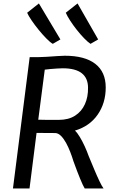

<svg xmlns="http://www.w3.org/2000/svg" viewBox="-20 -1072 661 1092"><path d="M147.9 0H53.7L148.8 -747H197.8Q217.1 -747 246.9 -749Q276.8 -751 305.2 -753Q333.7 -755 348.4 -755Q462.4 -755 521.9 -708.9Q581.3 -662.8 581.3 -574.6Q581.3 -485.9 535.6 -420.1Q490 -354.2 406.2 -329.2Q419.5 -317.3 434.1 -292.8Q448.7 -268.4 462 -239.5Q475.2 -210.6 483.9 -185.6Q500.8 -145 516.2 -108Q531.7 -70.9 545.2 -42.6Q558.6 -14.4 569 0H461.8Q456.7 -8.2 450.4 -21.7Q444.1 -35.3 436.2 -54.4Q428.3 -73.5 418.6 -98.7Q409 -123.9 397.5 -155.6Q390.1 -180.4 379.5 -207.8Q368.9 -235.2 355.7 -259.4Q342.4 -283.5 327.1 -298.9Q311.9 -314.4 295 -315.3L187.9 -316ZM314.5 -390.2Q369.5 -390.2 406.8 -414Q444.1 -437.9 462.8 -479.3Q481.6 -520.8 480.7 -573.4Q480.4 -628.3 444.5 -655.9Q408.6 -683.6 337.2 -683.6Q324.6 -683.6 304.5 -682.3Q284.4 -681.1 265.1 -679.3Q245.7 -677.6 234.6 -675.9L197.6 -391.2Q210 -390.7 237.8 -390.4Q265.5 -390.2 314.5 -390.2ZM323.5 -847.7 280.2 -822.6Q264.3 -831.9 242.6 -854.2Q220.9 -876.4 198.8 -903.7Q176.6 -931.1 159.1 -956.9Q141.6 -982.8 134.4 -999.4L201.2 -1052.4ZM538.3 -847.7 494.8 -822.6Q478.5 -833.5 457.9 -854.9Q437.3 -876.2 416.6 -902.4Q396 -928.6 379.3 -954.3Q362.6 -979.9 354.1 -999.6L421.1 -1052.4Z"/></svg>

Font: Merriweather Sans Variable Regular
Style: Italic
Weight: 300
Italic angle: -8°
Designer: Eben Sorkin
Foundry: Eben Sorkin
Version: Version 2.001